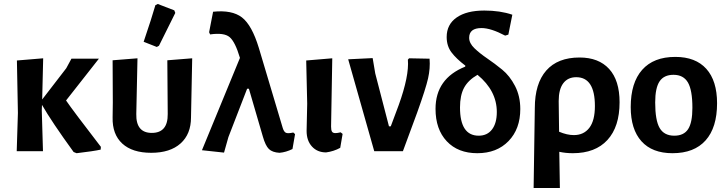

<svg xmlns="http://www.w3.org/2000/svg" viewBox="-20 -760 3652 965"><path d="M64 0 70 -192 65 -456 197 -467 192 -260 313 -417 339 -465H477L312 -255Q346 -205 487 -22L486 -8Q450 0 365 10L350 4Q239 -149 191 -233L190 -205L196 0Z M761 -734 773 -740 856 -708 861 -695Q832 -636 779 -530L768 -524L702 -550Q743 -671 761 -734ZM546 -170 547 -244 546 -457 671 -467 665 -187Q663 -92 743 -92Q824 -92 823 -187L821 -457L946 -467L940 -170Q940 -86 887.5 -39Q835 8 740 8Q645 8 594.5 -38.5Q544 -85 546 -170Z M1106 7 995 -5 1186 -469Q1162 -550 1134 -573.5Q1106 -597 1036 -587L1031 -598L1051 -701Q1146 -711 1196 -672.5Q1246 -634 1281 -519L1401 -117Q1407 -97 1417.5 -92.5Q1428 -88 1454 -94L1463 -86L1450 -11Q1418 5 1385 8Q1349 6 1331.5 -11Q1314 -28 1301 -74L1231 -314H1222L1128 -71Z M1619 6Q1575 6 1548 -23.5Q1521 -53 1521 -102L1524 -239L1519 -456L1650 -467L1644 -124Q1644 -106 1648.5 -98.5Q1653 -91 1666 -91Q1676 -91 1692 -95L1702 -87L1690 -17Q1657 1 1619 6Z M2139 -465Q2143 -417 2131.5 -366Q2120 -315 2077 -195L2005 0H1861L1730 -462L1853 -468L1866 -391L1935 -125H1944L1984 -232Q2037 -379 2030 -460L2036 -467Z M2379 10Q2282 10 2225.5 -50Q2169 -110 2169 -213Q2169 -365 2318 -425L2319 -430Q2273 -465 2249 -497Q2225 -529 2225 -574Q2225 -637 2275 -672Q2325 -707 2414 -707Q2494 -707 2555 -686L2535 -586L2519 -581Q2447 -619 2400 -619Q2338 -619 2338 -570Q2338 -543 2364.5 -517.5Q2391 -492 2428.5 -466.5Q2466 -441 2504 -410Q2542 -379 2568.5 -328Q2595 -277 2595 -212Q2595 -112 2536 -51Q2477 10 2379 10ZM2292 -220Q2292 -78 2386 -78Q2429 -78 2453 -109.5Q2477 -141 2477 -197Q2477 -304 2380 -384Q2333 -357 2312.5 -319Q2292 -281 2292 -220Z M2662 185 2668 -217Q2668 -340 2725.5 -405.5Q2783 -471 2893 -471Q2989 -471 3041.5 -413.5Q3094 -356 3094 -246Q3094 -123 3033 -56.5Q2972 10 2859 10Q2823 10 2791 3L2794 185ZM2788 -252 2790 -98Q2830 -81 2864 -81Q2914 -81 2942 -117.5Q2970 -154 2970 -227Q2970 -372 2876 -372Q2834 -372 2811 -341.5Q2788 -311 2788 -252Z M3374 -474Q3476 -474 3530 -414Q3584 -354 3584 -241Q3584 -119 3526.5 -54.5Q3469 10 3360 10Q3258 10 3204 -50Q3150 -110 3150 -222Q3150 -344 3207.5 -409Q3265 -474 3374 -474ZM3365 -384Q3317 -384 3295 -351Q3273 -318 3273 -245Q3273 -155 3295.5 -116.5Q3318 -78 3369 -78Q3417 -78 3438.5 -111Q3460 -144 3460 -218Q3460 -307 3437.5 -345.5Q3415 -384 3365 -384Z"/></svg>

Font: Alegreya Sans
Style: Bold
Weight: 700
Designer: Juan Pablo del Peral
Foundry: Huerta Tipografica
Version: Version 2.007